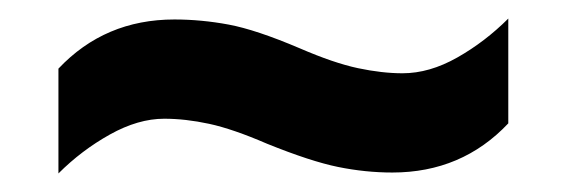

<svg xmlns="http://www.w3.org/2000/svg" viewBox="-20 -456 612 207"><path d="M268 -301Q231 -317 205.5 -322.5Q180 -328 157 -328Q129 -328 98.5 -311Q68 -294 43 -269V-382Q93 -435 168 -435Q197 -435 226.5 -429.5Q256 -424 303 -404Q340 -388 366 -382.5Q392 -377 414 -377Q443 -377 473 -394Q503 -411 528 -436V-323Q478 -270 403 -270Q374 -270 344.5 -276Q315 -282 268 -301Z"/></svg>

Font: Noto Sans Ethiopic
Style: Bold
Weight: 700
Designer: Monotype Design Team
Foundry: Monotype Imaging Inc.
Version: Version 2.102; ttfautohint (v1.8.4.7-5d5b)